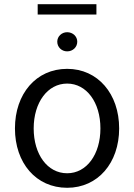

<svg xmlns="http://www.w3.org/2000/svg" viewBox="-20 -881 636 912"><path d="M299 11C445 11 546 -107 546 -271C546 -435 445 -554 299 -554C151 -554 51 -435 51 -271C51 -107 151 11 299 11ZM140 -271C140 -394 206 -484 299 -484C391 -484 457 -395 457 -271C457 -148 392 -58 299 -58C205 -58 140 -148 140 -271ZM159 -812H438V-861H159ZM252 -683C252 -657 273 -637 299 -637C326 -637 347 -657 347 -683C347 -708 326 -728 299 -728C273 -728 252 -708 252 -683Z"/></svg>

Font: Wafeq
Style: Regular
Weight: 400
Designer: Rasmus Andersson & Azza Alameddine
Foundry: Google & TypeTogether
Version: Version 3.000;FEAKit 1.0